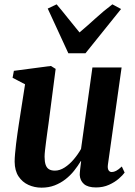

<svg xmlns="http://www.w3.org/2000/svg" viewBox="-20 -854 623 885"><path d="M171.5 11Q139 11 111 -1.8Q83 -14.5 65.5 -40.8Q48 -67 47.5 -108.5Q47.5 -125 49.5 -146.2Q51.5 -167.5 54.2 -191.5Q57 -215.5 60.5 -239Q64 -262.5 67 -283L95.5 -465.5L38 -495.5L44 -527.5L214.5 -550L236.5 -536.5L204 -286.5Q201 -266 198 -243.5Q195 -221 192.2 -199.8Q189.5 -178.5 187.5 -160.8Q185.5 -143 185.5 -131.5Q185.5 -108.5 190.5 -94.2Q195.5 -80 206 -73.8Q216.5 -67.5 233 -67.5Q255.5 -67.5 278 -82Q300.5 -96.5 320 -119.5Q339.5 -142.5 353.5 -167.5L406 -543H540.5L477.5 -96Q475 -78 480.2 -69.5Q485.5 -61 495 -61Q504.5 -61 515.2 -66.5Q526 -72 541.5 -86.5L554.5 -58.5Q546.5 -47 528 -30.8Q509.5 -14.5 482.5 -2.2Q455.5 10 422.5 10Q385 10 367 -5.8Q349 -21.5 347.5 -47.5Q347.5 -51 348 -58.2Q348.5 -65.5 349.5 -74.5Q350.5 -83.5 351.8 -93.2Q353 -103 354 -111L352.5 -111.5Q339 -89 321.5 -67Q304 -45 281.5 -27.5Q259 -10 231.8 0.5Q204.5 11 171.5 11ZM295 -608.5 200 -814.5 241 -834Q266.5 -804 293 -770.5Q319.5 -737 346.5 -704.5Q385 -737 421 -770Q457 -803 498 -834L538 -812.5L374 -608.5Z"/></svg>

Font: Merriweather 60pt
Style: Bold Italic
Weight: 700
Italic angle: -7.8°
Version: Version 2.101